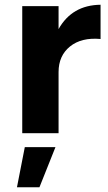

<svg xmlns="http://www.w3.org/2000/svg" viewBox="-20 -564 456 813"><path d="M228 -440.9Q285.2 -542.5 405.8 -543.9V-398.9Q324.7 -406.2 276.4 -367.2Q228 -328.1 228 -258.8V0H74.2V-538.1H228ZM51.8 229 85 59.1H214.8L147 229Z"/></svg>

Font: Montserrat arm SemiBold
Style: Regular
Weight: 600
Designer: Julieta Ulanovsky
Foundry: Julieta Ulanovsky
Version: Version 6.000;PS 006.000;hotconv 1.0.88;makeotf.lib2.5.64775